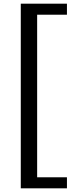

<svg xmlns="http://www.w3.org/2000/svg" viewBox="-20 -875 408 1044"><path d="M93 149V-855H344V-795H182V89H344V149Z"/></svg>

Font: Domine
Style: Regular
Weight: 400
Designer: Pablo Impallari, Rodrigo Fuenzalida, Brenda Gallo
Foundry: Pablo Impallari, Rodrigo Fuenzalida, Brenda Gallo
Version: Version 2.000;September 19, 2022;FontCreator 14.0.0.2877 64-